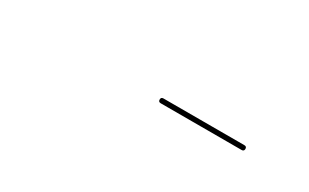

<svg xmlns="http://www.w3.org/2000/svg" viewBox="17 -749 667 415"><g transform="rotate(30 350.0 -541.0)"><path d="M370 -535Q364 -535 364 -541Q364 -547 370 -547Q421 -547 471 -547Q521 -547 572 -547Q572 -547 572 -547Q572 -547 572 -547Q578 -547 578 -541Q578 -535 572 -535Q521 -535 471 -535Q421 -535 370 -535Q370 -535 370 -535Q370 -535 370 -535Z"/></g></svg>

Font: FRB American Cursive Thin
Style: Italic
Weight: 100
Italic angle: -25°
Version: Version 2.0;Modular Font Editor K font №1